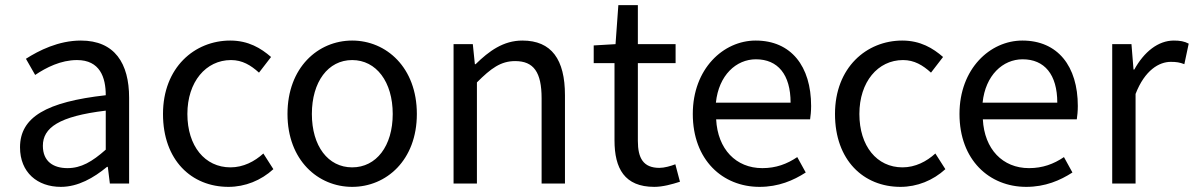

<svg xmlns="http://www.w3.org/2000/svg" viewBox="-20 -715 4651 748"><path d="M217 13C284 13 345 -22 397 -65H400L408 0H483V-334C483 -468 427 -557 295 -557C208 -557 131 -518 81 -486L117 -423C160 -452 217 -481 280 -481C369 -481 392 -414 392 -344C161 -318 58 -259 58 -141C58 -43 126 13 217 13ZM243 -60C189 -60 147 -85 147 -147C147 -217 209 -262 392 -284V-132C339 -85 296 -60 243 -60Z M870 13C935 13 997 -12 1045 -56L1006 -117C972 -86 928 -63 878 -63C778 -63 710 -146 710 -271C710 -396 782 -481 880 -481C924 -481 957 -461 989 -432L1036 -493C997 -527 948 -557 877 -557C738 -557 615 -452 615 -271C615 -91 726 13 870 13Z M1352 13C1485 13 1604 -91 1604 -271C1604 -452 1485 -557 1352 -557C1219 -557 1100 -452 1100 -271C1100 -91 1219 13 1352 13ZM1352 -63C1258 -63 1195 -146 1195 -271C1195 -396 1258 -481 1352 -481C1446 -481 1510 -396 1510 -271C1510 -146 1446 -63 1352 -63Z M1747 0H1838V-394C1893 -449 1931 -477 1987 -477C2059 -477 2090 -434 2090 -332V0H2181V-344C2181 -483 2129 -557 2015 -557C1941 -557 1885 -516 1833 -465H1830L1822 -543H1747Z M2529 13C2562 13 2598 3 2629 -7L2611 -75C2593 -68 2568 -61 2549 -61C2486 -61 2465 -99 2465 -166V-469H2612V-543H2465V-695H2389L2378 -543L2293 -538V-469H2374V-168C2374 -59 2413 13 2529 13Z M2939 13C3013 13 3071 -12 3119 -43L3086 -103C3046 -76 3003 -60 2950 -60C2847 -60 2776 -134 2770 -250H3136C3138 -263 3140 -282 3140 -302C3140 -457 3062 -557 2924 -557C2798 -557 2679 -447 2679 -271C2679 -92 2795 13 2939 13ZM2769 -315C2780 -422 2848 -484 2925 -484C3010 -484 3060 -425 3060 -315Z M3488 13C3553 13 3615 -12 3663 -56L3624 -117C3590 -86 3546 -63 3496 -63C3396 -63 3328 -146 3328 -271C3328 -396 3400 -481 3498 -481C3542 -481 3575 -461 3607 -432L3654 -493C3615 -527 3566 -557 3495 -557C3356 -557 3233 -452 3233 -271C3233 -91 3344 13 3488 13Z M3978 13C4052 13 4110 -12 4158 -43L4125 -103C4085 -76 4042 -60 3989 -60C3886 -60 3815 -134 3809 -250H4175C4177 -263 4179 -282 4179 -302C4179 -457 4101 -557 3963 -557C3837 -557 3718 -447 3718 -271C3718 -92 3834 13 3978 13ZM3808 -315C3819 -422 3887 -484 3964 -484C4049 -484 4099 -425 4099 -315Z M4313 0H4404V-349C4440 -442 4496 -474 4541 -474C4563 -474 4576 -472 4594 -465L4611 -545C4594 -554 4577 -557 4553 -557C4492 -557 4437 -513 4399 -444H4396L4388 -543H4313Z"/></svg>

Font: Source Han Sans KR Regular
Style: Regular
Weight: 400
Designer: Ryoko NISHIZUKA (kana & ideographs); Paul D. Hunt (Latin, Greek & Cyrillic); Wenlong ZHANG (bopomofo); Sandoll Communica
Foundry: Adobe Systems Incorporated
Version: Version 1.004;PS 1.004;hotconv 1.0.82;makeotf.lib2.5.63406